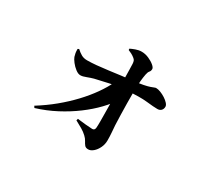

<svg xmlns="http://www.w3.org/2000/svg" viewBox="-122 -827 1244 1115"><g transform="rotate(30 500.0 -269.5)"><path d="M419.6 -69.9Q448.9 -66.4 474.6 -63.8Q500.4 -61.2 520 -60.6Q536.2 -60.1 538.2 -78.2Q539.5 -91.7 539.5 -122.8Q539.5 -153.9 538.8 -196.7Q538.2 -239.5 537.7 -288.5Q537.2 -337.4 537.2 -386.4Q537.2 -394.8 536.8 -416.2Q536.5 -437.7 536 -462.7Q535.5 -487.6 534.8 -505.6Q534 -518 531 -525.3Q527.9 -532.6 519.4 -538.8Q507.9 -547.9 497.4 -553.3Q486.9 -558.7 475.1 -563.4L474.6 -572.3Q487.5 -578.7 506.9 -585.8Q526.2 -593 545.6 -593Q570.6 -593 594.4 -582.4Q618.2 -571.9 633.6 -558.8Q649 -545.7 649 -535.8Q649 -522.8 641.8 -515Q634.6 -507.1 631.1 -488.5Q626.9 -465.9 624.8 -443.9Q622.7 -422 622 -405.6Q621.3 -391.5 621.3 -360.3Q621.3 -329 621.6 -290Q622 -251 623.2 -212.9Q624.5 -174.7 625.5 -146.6Q626.7 -126.9 629 -100.9Q631.2 -75 631.2 -47.1Q631.2 -20.7 620.1 2.4Q609 25.6 592.4 39.8Q575.8 54.1 559 54.1Q542.7 54.1 534.9 44.5Q527.1 34.9 520 21.2Q512.8 7.5 499.3 -5.1Q483.3 -20.3 463.3 -32Q443.3 -43.8 416.3 -58.1ZM214.8 -420.7 223.2 -424.7Q239.9 -409.3 256.4 -400Q272.8 -390.7 295.1 -390.7Q322.2 -390.7 358.3 -394Q394.5 -397.4 434.2 -402.6Q473.9 -407.8 512.3 -412.9Q550.6 -418 582.8 -421Q625 -425.6 650.9 -430.8Q676.8 -436 691.1 -441Q705.5 -446 712.7 -449.1Q719.9 -452.1 723.9 -452.1Q737.1 -452.1 754.3 -445.5Q771.5 -438.8 787.7 -428.4Q803.9 -417.9 814.2 -406.3Q824.6 -394.7 824.6 -384.5Q824.6 -369.5 815.4 -359.7Q806.1 -350 790.1 -350Q765 -350 716.4 -355.5Q667.7 -361 581 -353.7Q522.2 -349.5 475 -339.4Q427.9 -329.4 393.1 -320.9Q364.7 -314 342.4 -304.9Q320.2 -295.9 304.6 -295.9Q289.5 -295.9 271.8 -309.5Q254 -323.1 240.2 -340.9Q226.5 -358.8 222 -371.1Q218.3 -382.8 216.5 -393.6Q214.8 -404.4 214.8 -420.7ZM169.1 2.1 162 -9.3Q222 -46.6 274 -89.4Q325.9 -132.2 369 -177.9Q412.1 -223.6 444.9 -270.1Q477.8 -316.6 498.8 -361.4L576.5 -366.7L576 -290.2Q549.9 -248.7 509.1 -205.9Q468.2 -163.2 415.6 -124Q362.9 -84.7 300.7 -52Q238.5 -19.2 169.1 2.1Z"/></g></svg>

Font: Noto Serif HK
Style: Regular
Weight: 200
Designer: Ryoko NISHIZUKA 西塚涼子 (kana & ideographs); Frank Grießhammer (Latin, Greek & Cyrillic); Wenlong ZHANG 张文龙 (bopomofo); San
Foundry: Adobe
Version: Version 2.001;hotconv 1.1.0;makeotfexe 2.6.0